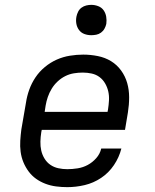

<svg xmlns="http://www.w3.org/2000/svg" viewBox="-20 -763 640 791"><path d="M257 8Q234 8 211 5Q188 2 167 -6Q146 -14 128.5 -26.5Q111 -39 98 -56.5Q85 -74 76.5 -94.5Q68 -115 65 -137.5Q62 -160 63.5 -183.5Q65 -207 68 -230L87 -340Q91 -367 100.5 -393.5Q110 -420 126 -444Q142 -468 165 -487Q188 -506 214 -517.5Q240 -529 268 -533.5Q296 -538 323 -538Q353 -538 383 -532Q413 -526 437.5 -511Q462 -496 479 -472.5Q496 -449 504 -421Q512 -393 512 -362Q512 -331 507 -300L495 -228H152L150 -218Q147 -199 146.5 -179.5Q146 -160 150 -142.5Q154 -125 163.5 -109.5Q173 -94 187.5 -84Q202 -74 220 -70Q238 -66 257 -66Q278 -66 300 -69.5Q322 -73 341.5 -83.5Q361 -94 376.5 -111.5Q392 -129 397 -151H480Q471 -115 449.5 -83Q428 -51 396.5 -30Q365 -9 329 -0.5Q293 8 257 8ZM164 -302H423L425 -312Q428 -331 429 -350Q430 -369 426 -386.5Q422 -404 413 -419.5Q404 -435 390 -445.5Q376 -456 358 -460Q340 -464 321 -464Q303 -464 284.5 -461Q266 -458 249 -449.5Q232 -441 217.5 -427.5Q203 -414 193 -397.5Q183 -381 177 -363.5Q171 -346 168 -328ZM356 -618Q341 -618 327.5 -623Q314 -628 305.5 -639.5Q297 -651 294.5 -665.5Q292 -680 295 -695Q297 -705 302 -715Q307 -725 316 -731.5Q325 -738 335.5 -740.5Q346 -743 356 -743Q371 -743 385 -737.5Q399 -732 407 -720.5Q415 -709 417.5 -694.5Q420 -680 418 -665Q416 -655 410.5 -645Q405 -635 396 -628.5Q387 -622 376.5 -620Q366 -618 356 -618Z"/></svg>

Font: Iosevka Slab Extended Oblique
Style: Regular
Weight: 400
Width: 7
Italic angle: -9°
Monospace: yes
Designer: Belleve Invis
Foundry: Belleve Invis
Version: Version 11.1.0; ttfautohint (v1.8.3)